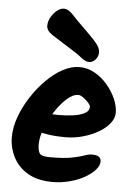

<svg xmlns="http://www.w3.org/2000/svg" viewBox="-54 -819 571 848"><g transform="rotate(5 231.5 -395.5)"><path d="M286 -528Q322 -528 354 -510Q386 -492 410.5 -463Q435 -434 449 -402Q463 -370 463 -341Q463 -316 444.5 -293Q426 -270 395.5 -252.5Q365 -235 327.5 -224.5Q290 -214 252 -214Q206 -214 171 -219.5Q136 -225 115 -232L126 -318Q140 -315 164.5 -312Q189 -309 210 -309Q243 -309 274.5 -313Q306 -317 326.5 -327.5Q347 -338 347 -357Q347 -364 337 -375Q327 -386 314 -395.5Q301 -405 292 -405Q268 -405 241 -381Q214 -357 190 -320Q166 -283 151 -243.5Q136 -204 136 -173Q136 -146 144 -133Q152 -120 190 -120Q253 -120 288 -127Q323 -134 341.5 -141Q360 -148 374 -148Q397 -148 406 -140.5Q415 -133 415 -121Q415 -102 397.5 -82.5Q380 -63 351 -47Q322 -31 285.5 -21.5Q249 -12 211 -12Q145 -12 101.5 -37.5Q58 -63 36.5 -105Q15 -147 15 -194Q15 -237 31.5 -283Q48 -329 76 -372.5Q104 -416 139 -451.5Q174 -487 212 -507.5Q250 -528 286 -528ZM128 -697Q128 -717 138.5 -735.5Q149 -754 164.5 -766.5Q180 -779 195 -779Q215 -779 236 -756Q257 -733 288 -703Q321 -671 337.5 -653Q354 -635 360 -623.5Q366 -612 366 -599Q366 -581 353.5 -567.5Q341 -554 326 -554Q309 -554 290.5 -569.5Q272 -585 231 -610Q184 -639 156 -657.5Q128 -676 128 -697Z"/></g></svg>

Font: Kalam Variable Light
Style: Regular
Weight: 300
Designer: Lipi Raval, Jonny Pinhorn
Foundry: Indian Type Foundry
Version: Version 3.000